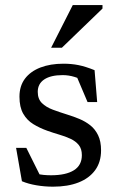

<svg xmlns="http://www.w3.org/2000/svg" viewBox="-20 -710 454 740"><path d="M224.5 -464.5Q255.5 -464.5 282.8 -459Q310 -453.5 344.5 -439.5L354.5 -316.5H317.5L265.5 -439L315 -392.5Q290.5 -406.5 267.5 -413.5Q244.5 -420.5 221.5 -420.5Q175.5 -420.5 150.5 -403.8Q125.5 -387 125.5 -356Q125.5 -328.5 141.5 -312.8Q157.5 -297 183.8 -287.2Q210 -277.5 240.5 -268Q263.5 -261 286.2 -251.5Q309 -242 327.8 -227.2Q346.5 -212.5 358 -189Q369.5 -165.5 369.5 -130.5Q369.5 -85.5 346.8 -54.2Q324 -23 282.8 -6.8Q241.5 9.5 184.5 9.5Q152 9.5 120.8 4.2Q89.5 -1 64.5 -11.5L42 -140H81.5L146.5 -9.5L85 -53Q104 -45 119.2 -41Q134.5 -37 148.5 -35.8Q162.5 -34.5 176.5 -34.5Q234 -34.5 264.8 -53.8Q295.5 -73 295.5 -112Q295.5 -136.5 283.5 -151.2Q271.5 -166 251.5 -175.2Q231.5 -184.5 208.2 -191.2Q185 -198 162.5 -206Q133 -216.5 108.5 -231.5Q84 -246.5 69.5 -271.8Q55 -297 55 -337.5Q55 -378.5 76.2 -406.8Q97.5 -435 135.8 -449.8Q174 -464.5 224.5 -464.5ZM177 -526 260.5 -690.5H375V-677L218.5 -526Z"/></svg>

Font: Newsreader
Style: Regular
Weight: 400
Designer: Hugues Gentile
Foundry: Production Type
Version: Version 1.003